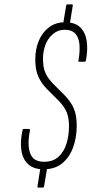

<svg xmlns="http://www.w3.org/2000/svg" viewBox="-20 -762 452 871"><path d="M177 6Q133 6 108 -17Q83 -40 77 -79.5Q71 -119 82 -171Q83 -177 88 -177H112Q116 -177 116 -171Q103 -107 116.5 -67.5Q130 -28 180 -28Q220 -28 245 -50.5Q270 -73 281.5 -110Q293 -147 293 -189Q293 -228 282.5 -253Q272 -278 248 -303L195 -356Q168 -383 154 -414Q140 -445 140 -492Q140 -538 155.5 -576Q171 -614 201.5 -637.5Q232 -661 275 -661Q321 -661 344.5 -637.5Q368 -614 373.5 -575Q379 -536 370 -488Q368 -482 364 -482H339Q334 -482 336 -488Q343 -528 340.5 -559.5Q338 -591 322 -609Q306 -627 273 -627Q243 -627 220 -607.5Q197 -588 186 -558.5Q175 -529 175 -495Q175 -456 186 -431.5Q197 -407 220 -383L274 -329Q302 -300 315 -269.5Q328 -239 328 -192Q328 -138 311.5 -93Q295 -48 262 -21Q229 6 177 6ZM154 89Q149 89 150 83L163 1L194 0L180 83Q179 89 175 89ZM266 -651 280 -736Q281 -742 286 -742H305Q312 -742 310 -736L296 -649Z"/></svg>

Font: Sofia Sans Extra Condensed ExtraLight
Style: Italic
Weight: 250
Italic angle: -9°
Version: Version 4.100